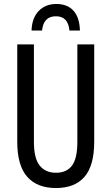

<svg xmlns="http://www.w3.org/2000/svg" viewBox="-20 -938 562 968"><path d="M455 -224Q455 -103 406 -46.5Q357 10 262 10Q167 10 117 -47Q67 -104 67 -223V-714H151V-222Q151 -140 180 -103.5Q209 -67 262 -67Q316 -67 343 -103Q370 -139 370 -223V-714H455ZM264 -918Q319 -918 350 -884.5Q381 -851 383 -784H330Q324 -856 262 -856Q199 -856 192 -784H139Q141 -847 175 -882.5Q209 -918 264 -918Z"/></svg>

Font: Noto Sans ExtraCondensed
Style: Regular
Weight: 400
Width: 2
Designer: Monotype Design Team
Foundry: Monotype Imaging Inc.
Version: Version 2.013; ttfautohint (v1.8.4.7-5d5b)